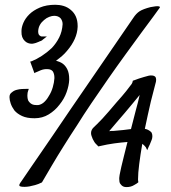

<svg xmlns="http://www.w3.org/2000/svg" viewBox="-20 -761 710 798"><path d="M123 -269.5Q91.8 -269.5 71.8 -278.8Q51.8 -288.1 40 -301.8Q29.3 -316.4 24.4 -331.1Q19.5 -345.7 19.5 -356.4V-358.4Q19.5 -371.1 30.3 -377.9Q38.1 -384.8 49.8 -387.7Q60.5 -390.6 71.3 -391.1Q82 -391.6 89.8 -391.6H99.6L96.7 -382.8Q95.7 -380.9 94.7 -375.5Q93.8 -370.1 93.8 -364.3Q93.8 -357.4 95.2 -349.6Q96.7 -341.8 101.6 -336.9Q106.4 -331.1 113.3 -327.6Q120.1 -324.2 132.8 -324.2Q145.5 -323.2 159.2 -333Q172.9 -343.8 182.6 -361.3Q193.4 -377.9 199.2 -397.9Q205.1 -418 206.1 -435.5V-438.5Q206.1 -454.1 199.2 -464.8Q191.4 -473.6 177.7 -473.6Q163.1 -474.6 148.9 -468.8Q134.8 -462.9 130.9 -460.9H129.9L123 -457L105.5 -504.9L112.3 -506.8Q131.8 -514.6 153.8 -528.8Q175.8 -543 195.3 -561.5Q213.9 -581.1 226.1 -605.5Q238.3 -629.9 240.2 -660.2V-661.1Q240.2 -674.8 231.4 -685.5Q221.7 -695.3 205.1 -695.3Q196.3 -695.3 184.6 -690.9Q172.9 -686.5 163.1 -677.7Q152.3 -668.9 146 -657.7Q139.6 -646.5 138.7 -631.8V-629.9Q138.7 -616.2 146.5 -612.3Q149.4 -609.4 153.3 -609.4H156.2H153.3H174.8L157.2 -595.7Q156.2 -593.8 153.3 -592.8Q151.4 -590.8 148.4 -590.3Q145.5 -589.8 142.6 -587.9Q136.7 -585 128.9 -582.5Q121.1 -580.1 113.3 -579.1Q94.7 -579.1 83 -590.8Q68.4 -604.5 69.3 -629.9V-632.8Q69.3 -647.5 77.1 -666Q85 -684.6 101.6 -701.2Q118.2 -717.8 145.5 -729.5Q172.9 -741.2 210 -741.2Q227.5 -741.2 244.1 -736.3Q260.7 -731.4 274.4 -719.7Q302.7 -696.3 302.7 -653.3V-649.4Q300.8 -598.6 257.8 -548.8Q249 -538.1 237.8 -528.3Q226.6 -518.6 212.9 -508.8Q219.7 -506.8 227.1 -503.9Q234.4 -501 241.2 -496.1Q252.9 -487.3 260.3 -471.7Q267.6 -456.1 267.6 -432.6V-428.7Q266.6 -405.3 256.8 -377.9Q247.1 -350.6 227.5 -326.2Q209 -301.8 182.6 -285.6Q156.2 -269.5 124 -269.5ZM620.1 -445.3Q627 -442.4 627.9 -436.5Q628.9 -433.6 628.9 -428.7Q628.9 -421.9 626 -413.1Q624 -404.3 618.7 -384.8Q613.3 -365.2 606.9 -338.9Q600.6 -312.5 594.2 -282.7Q587.9 -252.9 582 -225.6Q584 -224.6 585.9 -224.6Q587.9 -224.6 589.8 -223.6Q600.6 -219.7 609.4 -210.9Q613.3 -204.1 613.3 -195.3Q613.3 -186.5 610.4 -179.7Q608.4 -174.8 606.4 -169.9Q604.5 -165 602.5 -160.2L597.7 -150.4L591.8 -136.7L585.9 -149.4H585V-150.4L583 -152.3Q581.1 -155.3 575.2 -160.2Q574.2 -161.1 573.2 -161.6Q572.3 -162.1 571.3 -163.1Q563.5 -117.2 558.6 -79.1Q553.7 -41 553.7 -15.6Q553.7 -9.8 554.7 -6.8V-2.9L551.8 -1Q549.8 0 547.9 2Q545.9 3.9 538.1 7.8Q524.4 16.6 505.9 16.6H504.9Q490.2 16.6 482.4 5.9Q477.5 1 476.6 -4.9Q475.6 -10.7 475.6 -16.6V-21.5Q476.6 -33.2 479.5 -45.4Q482.4 -57.6 484.4 -68.4Q489.3 -87.9 495.6 -114.3Q502 -140.6 509.8 -170.9Q483.4 -168.9 454.6 -165Q425.8 -161.1 392.6 -153.3L389.6 -152.3L386.7 -154.3Q386.7 -155.3 379.4 -162.1Q372.1 -168.9 365.2 -183.6Q362.3 -190.4 360.4 -196.3Q358.4 -202.1 358.4 -208Q358.4 -221.7 370.1 -232.4Q378.9 -240.2 405.3 -267.6Q418 -281.2 432.6 -298.3Q447.3 -315.4 463.9 -335Q489.3 -363.3 504.4 -382.3Q519.5 -401.4 527.3 -412.1Q531.2 -418.9 531.2 -421.9L532.2 -425.8L536.1 -426.8Q546.9 -430.7 557.6 -434.6Q567.4 -437.5 578.1 -440.9Q588.9 -444.3 597.7 -446.3Q600.6 -447.3 604 -447.3Q607.4 -447.3 609.4 -447.3Q617.2 -447.3 620.1 -445.3ZM543 -296.9Q548.8 -318.4 553.2 -335.4Q557.6 -352.5 560.5 -366.2Q546.9 -349.6 530.3 -329.6Q513.7 -309.6 498 -291Q481.4 -271.5 464.8 -252.4Q448.2 -233.4 434.6 -216.8Q434.6 -216.8 433.6 -215.8Q438.5 -216.8 442.4 -216.8Q446.3 -216.8 451.2 -216.8Q475.6 -218.8 493.2 -220.7Q510.7 -222.7 524.4 -224.6Q529.3 -244.1 534.2 -262.7Q539.1 -281.2 543 -296.9ZM605.5 -731.4Q629.9 -736.3 638.7 -734.9Q647.5 -733.4 643.6 -728.5Q638.7 -720.7 618.2 -693.4Q597.7 -666 567.9 -625.5Q538.1 -585 502 -535.2Q465.8 -485.4 429.7 -433.6Q393.6 -381.8 359.9 -332Q326.2 -282.2 300.8 -241.2Q270.5 -195.3 243.2 -151.4Q219.7 -114.3 195.3 -72.8Q170.9 -31.2 154.3 -2.9Q138.7 4.9 125.5 8.3Q112.3 11.7 102.5 13.7Q91.8 15.6 82 15.6Q62.5 15.6 60.5 10.7Q58.6 5.9 68.4 -6.8Q76.2 -18.6 110.4 -68.4Q125 -89.8 147 -121.6Q168.9 -153.3 200.2 -199.2Q231.4 -245.1 272.9 -306.2Q314.5 -367.2 369.1 -446.3L533.2 -685.5Q545.9 -705.1 560.5 -714.4Q575.2 -723.6 605.5 -731.4Z"/></svg>

Font: Satisfy
Style: Regular
Weight: 400
Designer: Font Diner, Inc
Foundry: Font Diner, Inc
Version: Version 1.001